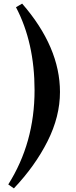

<svg xmlns="http://www.w3.org/2000/svg" viewBox="-20 -835 423 1066"><path d="M313 -324.2Q313 -188 244.1 -51Q175.3 85.9 57.1 210.9L25.9 189Q171.9 -42 171.9 -334Q171.9 -598.1 68.8 -794.9L103 -814.9Q313 -573.2 313 -324.2Z"/></svg>

Font: Literata SemiBold
Style: Italic
Weight: 650
Italic angle: -2.39999°
Designer: Latin by Veronika Burian and Jose Scaglione. Greek by Irene Vlachou. Cyrillic by Vera Evstafieva
Foundry: TypeTogether
Version: Version 3.021